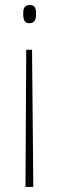

<svg xmlns="http://www.w3.org/2000/svg" viewBox="-20 -547 234 761"><path d="M123 -493C123 -515 118 -527 98 -527C75 -527 72 -511 72 -493C72 -467 78 -455 97 -455C117 -455 123 -469 123 -493ZM84 -350 81 194H112L107 -350Z"/></svg>

Font: Noto Sans Malayalam ExtraCondensed Thin
Style: Regular
Weight: 100
Width: 2
Designer: Jelle Bosma - Monotype Design Team
Foundry: Monotype Imaging Inc.
Version: Version 2.104